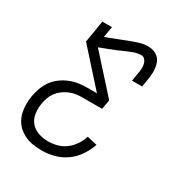

<svg xmlns="http://www.w3.org/2000/svg" viewBox="-175 -655 950 1005"><g transform="rotate(30 300.0 -152.5)"><path d="M220 223Q195 223 170 219.5Q145 216 123 206.5Q101 197 82.5 182Q64 167 52 146.5Q40 126 34.5 102Q29 78 29 53Q29 41 30 28.5Q31 16 33 3Q38 -23 47 -48.5Q56 -74 72 -96.5Q88 -119 111 -136Q134 -153 160 -163.5Q186 -174 212 -177.5Q238 -181 264 -181H321L136 -387L158 -520H216L205 -455L233 -465Q257 -474 281.5 -484Q306 -494 331.5 -503.5Q357 -513 382 -520.5Q407 -528 432 -528Q449 -528 465 -522.5Q481 -517 493 -506Q505 -495 511 -479.5Q517 -464 519 -447.5Q521 -431 520 -413.5Q519 -396 516 -379L508 -330H447L455 -379Q458 -393 459 -407.5Q460 -422 457 -435.5Q454 -449 445.5 -459.5Q437 -470 423 -470Q402 -470 380.5 -462.5Q359 -455 338 -445.5Q317 -436 296.5 -427.5Q276 -419 255 -411L205 -392L395 -181L385 -124H264Q245 -124 226 -121Q207 -118 188.5 -110Q170 -102 153.5 -89.5Q137 -77 125 -60.5Q113 -44 106.5 -25.5Q100 -7 97 12Q92 43 96.5 73Q101 103 119.5 124.5Q138 146 166 155.5Q194 165 225 165Q251 165 279 157.5Q307 150 330 132.5Q353 115 369 90.5Q385 66 393 40L454 54Q442 90 419.5 123.5Q397 157 364.5 180Q332 203 294.5 213Q257 223 220 223Z"/></g></svg>

Font: Iosevka HT Light Extended
Style: Italic
Weight: 300
Width: 7
Italic angle: -9°
Monospace: yes
Designer: Belleve Invis
Foundry: Belleve Invis
Version: Version 32.3.0; ttfautohint (v1.8.4)